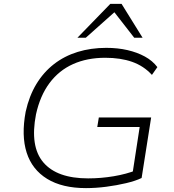

<svg xmlns="http://www.w3.org/2000/svg" viewBox="-20 -959 897 987"><path d="M422 8Q300 8 222.5 -39.5Q145 -87 117 -174.5Q89 -262 112 -385Q130 -466 167 -527Q204 -588 257.5 -629.5Q311 -671 379 -692Q447 -713 526 -713Q585 -713 635 -701.5Q685 -690 724.5 -668.5Q764 -647 789 -614L761 -574Q719 -620 659.5 -641Q600 -662 521 -662Q428 -662 355.5 -629.5Q283 -597 234.5 -532Q186 -467 165 -371Q133 -206 203 -124Q273 -42 433 -42Q499 -42 564.5 -53Q630 -64 683 -85L658 -46L698 -306H480L488 -355H757L708 -44Q677 -29 628.5 -17.5Q580 -6 526.5 1Q473 8 422 8ZM378 -765 547 -939H605L713 -765H670L568 -896L421 -765Z"/></svg>

Font: Nunito Sans 7pt SemiExpanded ExtraLight
Style: Italic
Weight: 250
Width: 6
Italic angle: -9°
Designer: Vernon Adams
Foundry: Vernon Adams
Version: Version 3.101;gftools[0.9.27]